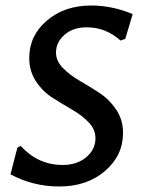

<svg xmlns="http://www.w3.org/2000/svg" viewBox="-20 -668 513 696"><path d="M310 -648Q387 -648 461 -617L434 -527L417 -521Q363 -569 295 -569Q245 -569 214 -542Q183 -515 183 -477Q183 -447 208 -421.5Q233 -396 268.5 -375.5Q304 -355 340 -331.5Q376 -308 401 -271Q426 -234 426 -186Q426 -104 360.5 -48Q295 8 195 8Q100 8 18 -36L43 -133L55 -139Q118 -70 207 -70Q259 -70 292.5 -98Q326 -126 326 -167Q326 -199 301.5 -224.5Q277 -250 241.5 -270.5Q206 -291 170.5 -313.5Q135 -336 110.5 -373Q86 -410 86 -458Q86 -539 150 -593.5Q214 -648 310 -648Z"/></svg>

Font: Alegreya Sans Medium
Style: Italic
Weight: 500
Italic angle: -7°
Designer: Juan Pablo del Peral
Foundry: Huerta Tipografica
Version: Version 2.007